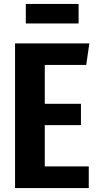

<svg xmlns="http://www.w3.org/2000/svg" viewBox="-20 -962 503 982"><path d="M382 -842V-942H112V-842ZM437 -740H57V0H434V-111H209V-322H394V-431H209V-630H421Z"/></svg>

Font: Glow Sans TC Compressed
Style: Bold
Weight: 700
Width: 2
Designer: Ryoko NISHIZUKA (kana, bopomofo & ideographs); Paul D. Hunt (Latin, Greek & Cyrillic); Sandoll Communications, Soo-young
Version: Version 0.93